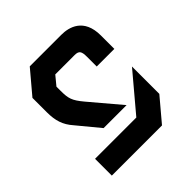

<svg xmlns="http://www.w3.org/2000/svg" viewBox="-157 -689 809 809"><g transform="rotate(-45 247.0 -285.0)"><path d="M138 -570 52 -468V-383C52 -332 63 -298 93 -264L174 -166H311L196 -302C162 -343 157 -359 157 -406V-430L190 -470H305C331 -470 337 -460 337 -428V-370H442V-450C442 -553 371 -570 326 -570ZM57 0H356L442 -102V-265L303 -100H57Z"/></g></svg>

Font: Tekex
Style: Regular
Weight: 400
Designer: NC Empire
Foundry: NC Empire
Version: Version 1.001;hotconv 1.0.109;makeotfexe 2.5.65596